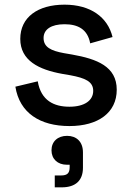

<svg xmlns="http://www.w3.org/2000/svg" viewBox="-20 -527 565 824"><path d="M278 14C401 14 481 -43 481 -142C481 -242 396 -274 289 -293L254 -299C200 -309 167 -324 167 -364C167 -401 200 -423 257 -423C315 -423 356 -401 367 -341L463 -368C442 -454 368 -507 257 -507C142 -507 67 -453 67 -360C67 -267 147 -228 247 -210L282 -204C346 -192 380 -177 380 -137C380 -96 343 -69 278 -69C212 -69 156 -95 142 -178L46 -155C64 -42 152 14 278 14ZM201 118C201 155 227 180 267 180H279V190C279 216 269 226 242 226H215V277H245C305 277 336 247 336 193V127C336 81 308 56 268 56C228 56 201 80 201 118Z"/></svg>

Font: Meta Space Medium
Style: Regular
Weight: 500
Designer: Meta Pool / Florian Karsten
Foundry: Meta Pool / Florian Karsten
Version: Version 2.000;Glyphs 3.1.1 (3137)